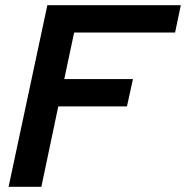

<svg xmlns="http://www.w3.org/2000/svg" viewBox="-20 -718 715 738"><path d="M13 0 162 -698H675L653 -593H265L227 -414H491L468 -309H204L139 0Z"/></svg>

Font: Azeret Mono Thin Medium
Style: Italic
Weight: 500
Italic angle: -12°
Version: Version 1.002